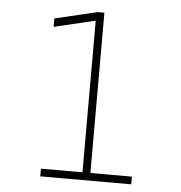

<svg xmlns="http://www.w3.org/2000/svg" viewBox="-51 -749 752 797"><g transform="rotate(5 325.0 -350.0)"><path d="M146 0V-32H319V-664L147 -623V-658L324 -700H352V-32H525V0Z"/></g></svg>

Font: Trispace Thin
Style: Regular
Weight: 100
Designer: Tyler Finck
Foundry: Etcetera Type Company
Version: Version 1.210